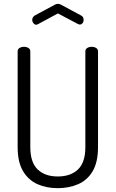

<svg xmlns="http://www.w3.org/2000/svg" viewBox="-20 -975 603 1001"><path d="M281 6Q222 6 175 -15Q128 -36 100 -83Q72 -130 72 -208V-707Q72 -719 82 -725Q92 -731 105 -731Q118 -731 128 -725Q138 -719 138 -707V-208Q138 -129 176 -92Q214 -55 281 -55Q349 -55 387 -92Q425 -129 425 -208V-707Q425 -719 435 -725Q445 -731 458 -731Q471 -731 481 -725Q491 -719 491 -707V-208Q491 -130 463.5 -83Q436 -36 388 -15Q340 6 281 6ZM169 -846Q161 -846 154.5 -854Q148 -862 148 -872Q148 -878 151.5 -884Q155 -890 161 -894L265 -950Q274 -955 282 -955Q291 -955 299 -950L403 -894Q410 -891 413 -884.5Q416 -878 416 -871Q416 -861 410 -854Q404 -847 396 -847Q394 -847 391 -848Q388 -849 386 -850L282 -905L178 -849Q176 -848 173.5 -847Q171 -846 169 -846Z"/></svg>

Font: Dosis ExtraLight
Style: Regular
Weight: 400
Version: Version 3.001; ttfautohint (v1.8.2)